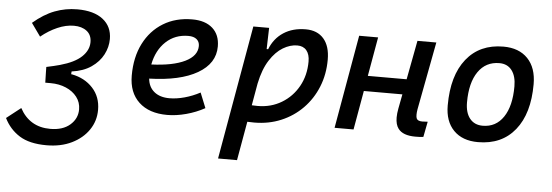

<svg xmlns="http://www.w3.org/2000/svg" viewBox="-65 -676 3044 1059"><g transform="rotate(5 1456.5 -146.0)"><path d="M219.7 234.4Q125 234.4 69.6 199.5Q14.2 164.6 -15.6 104L63.5 42Q117.7 142.6 232.4 142.6Q301.8 142.6 341.8 107.7Q381.8 72.8 381.8 22Q381.8 -17.1 359.1 -46.6Q336.4 -76.2 298.1 -92.5Q259.8 -108.9 212.9 -108.9H183.1L181.6 -168.5L181.2 -195.8Q201.2 -199.7 221.7 -204.8Q242.2 -210 255.4 -213.4Q335.9 -235.8 374 -272.2Q412.1 -308.6 412.1 -353Q412.1 -393.1 384.8 -414.3Q357.4 -435.5 313.5 -435.5Q269.5 -435.5 222.4 -415Q175.3 -394.5 132.3 -359.4L81.1 -431.2Q140.1 -481.9 199.7 -504.6Q259.3 -527.3 324.7 -527.3Q416.5 -527.3 466.8 -487.8Q517.1 -448.2 517.1 -379.4Q517.1 -335 495.4 -293.2Q473.6 -251.5 430.4 -221.7Q387.2 -191.9 322.3 -183.1L321.3 -167.5H325.2Q397 -153.8 441.7 -105.2Q486.3 -56.6 486.3 15.6Q486.3 76.7 452.6 126.2Q418.9 175.8 358.9 205.1Q298.8 234.4 219.7 234.4Z M872.6 -83Q911.6 -83 956.1 -95.2Q1000.5 -107.4 1041.5 -129.4L1075.2 -45.9Q1027.3 -19.5 972.7 -4.9Q918 9.8 868.2 9.8Q767.6 9.8 711.2 -43Q654.8 -95.7 654.8 -189.9Q654.8 -291.5 693.1 -367.2Q731.4 -442.9 800.3 -485.1Q869.1 -527.3 960.9 -527.3Q1033.2 -527.3 1073.5 -491.2Q1113.8 -455.1 1113.8 -390.6Q1113.8 -296.4 1018.3 -241.2Q922.9 -186 752 -181.2Q756.3 -134.8 788.1 -108.9Q819.8 -83 872.6 -83ZM756.8 -259.8Q876.5 -264.6 942.9 -297.1Q1009.3 -329.6 1009.3 -384.3Q1009.3 -407.7 993.2 -421.1Q977.1 -434.6 947.3 -434.6Q873.5 -434.6 823 -387.2Q772.5 -339.8 756.8 -259.8Z M1273.9 224.6H1168.9L1299.3 -517.6H1386.7L1383.3 -399.9H1391.6Q1415.5 -460.9 1466.6 -494.1Q1517.6 -527.3 1589.4 -527.3Q1653.3 -527.3 1688.7 -486.6Q1724.1 -445.8 1724.1 -371.1Q1724.1 -289.6 1696 -220.2Q1668 -150.9 1617.2 -99.1Q1566.4 -47.4 1498.3 -18.8Q1430.2 9.8 1350.1 9.8Q1331.5 9.8 1312 8.8ZM1328.6 -84Q1344.2 -83 1360.8 -83Q1434.6 -83 1493.2 -118.2Q1551.8 -153.3 1585.7 -214.1Q1619.6 -274.9 1619.6 -351.6Q1619.6 -391.1 1601.6 -412.8Q1583.5 -434.6 1550.3 -434.6Q1511.2 -434.6 1471.4 -410.9Q1431.6 -387.2 1399.2 -336.7Q1366.7 -286.1 1350.1 -206.1Z M1794.4 0 1885.3 -517.6H1990.2L1952.1 -301.3H2167L2208 -517.6H2312.5L2241.2 -141.6Q2238.3 -124 2238.3 -111.3Q2238.3 -98.6 2241.2 -91.3Q2247.1 -76.7 2272.9 -76.7Q2286.6 -76.7 2303.2 -78.1L2286.6 7.3Q2277.3 8.8 2266.4 9.3Q2255.4 9.8 2242.2 9.8Q2172.9 9.8 2147 -25.4Q2130.4 -47.4 2130.4 -86.9Q2130.4 -108.9 2135.7 -136.7L2150.9 -216.3H1937.5L1899.4 0Z M2588.9 9.8Q2502.4 9.8 2453.9 -39.8Q2405.3 -89.4 2405.3 -177.7Q2405.3 -342.8 2479 -435.1Q2552.7 -527.3 2683.6 -527.3Q2770 -527.3 2818.6 -476.6Q2867.2 -425.8 2867.2 -335Q2867.2 -172.4 2793.7 -81.3Q2720.2 9.8 2588.9 9.8ZM2606.9 -82.5Q2680.2 -82.5 2721.4 -143.8Q2762.7 -205.1 2762.7 -314Q2762.7 -370.6 2738.3 -402.6Q2713.9 -434.6 2669.4 -434.6Q2594.2 -434.6 2552 -373.5Q2509.8 -312.5 2509.8 -203.6Q2509.8 -146.5 2535.4 -114.5Q2561 -82.5 2606.9 -82.5Z"/></g></svg>

Font: CaskaydiaCove NFP
Style: Italic
Weight: 400
Italic angle: -10°
Designer: Aaron Bell
Foundry: Saja Typeworks
Version: Version 2111.001; VTT 6.35;Nerd Fonts 3.1.1